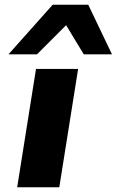

<svg xmlns="http://www.w3.org/2000/svg" viewBox="-20 -796 496 816"><path d="M53 0 133 -503H312L232 0ZM16 -565 204 -776H355L456 -565H336L261 -689L137 -565Z"/></svg>

Font: Nunito Sans 7pt Expanded ExtraBold
Style: Italic
Weight: 800
Width: 7
Italic angle: -9°
Designer: Vernon Adams
Foundry: Vernon Adams
Version: Version 3.101;gftools[0.9.27]